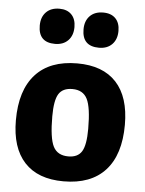

<svg xmlns="http://www.w3.org/2000/svg" viewBox="-52 -738 598 791"><g transform="rotate(5 247.5 -342.5)"><path d="M162 -696Q194 -696 212 -677.5Q230 -659 230 -626Q230 -591 210 -570.5Q190 -550 156 -550Q87 -550 87 -620Q87 -655 107 -675.5Q127 -696 162 -696ZM343 -696Q376 -696 394 -677.5Q412 -659 412 -626Q412 -591 392 -570.5Q372 -550 338 -550Q268 -550 268 -620Q268 -655 288 -675.5Q308 -696 343 -696ZM255 -478Q361 -478 416.5 -418Q472 -358 472 -243Q472 -119 412.5 -54Q353 11 240 11Q134 11 78.5 -49Q23 -109 23 -223Q23 -347 82.5 -412.5Q142 -478 255 -478ZM244 -371Q204 -371 187.5 -344.5Q171 -318 171 -252Q171 -162 188.5 -127.5Q206 -93 251 -93Q290 -93 306.5 -119.5Q323 -146 323 -213Q323 -302 305.5 -336.5Q288 -371 244 -371Z"/></g></svg>

Font: Alegreya Sans ExtraBold
Style: Regular
Weight: 800
Designer: Juan Pablo del Peral
Foundry: Huerta Tipografica
Version: Version 2.007